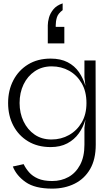

<svg xmlns="http://www.w3.org/2000/svg" viewBox="-20 -858 634 1137"><path d="M289 259Q187 259 132 220.5Q77 182 56 128L120 114Q132 139 152 162Q172 185 205 199.5Q238 214 289 214Q343 214 386 190Q429 166 454.5 118Q480 70 480 -1V-101L486 -150Q473 -105 446.5 -68Q420 -31 378.5 -9Q337 13 280 13Q203 13 146.5 -21Q90 -55 59 -114Q28 -173 28 -248Q28 -323 59 -382.5Q90 -442 146.5 -476.5Q203 -511 280 -511Q339 -511 380.5 -489.5Q422 -468 447.5 -431Q473 -394 486 -349L480 -400V-500H546L547 -1Q547 86 513.5 143.5Q480 201 421.5 230Q363 259 289 259ZM286 -465Q229 -465 186 -436Q143 -407 119.5 -358Q96 -309 96 -248Q96 -188 119.5 -139Q143 -90 185 -61Q227 -32 285 -32Q342 -32 389 -58.5Q436 -85 464 -133Q492 -181 492 -248Q492 -316 464 -364.5Q436 -413 389.5 -439Q343 -465 286 -465ZM351 -838V-798Q324 -778 317 -755Q310 -732 310 -708V-699H361V-601H263V-708Q263 -728 270 -753.5Q277 -779 296 -802.5Q315 -826 351 -838Z"/></svg>

Font: Panamera
Style: Regular
Weight: 400
Designer: Bastien Sozeau
Foundry: NBR — Bastien Sozeau
Version: Version 3.002; ttfautohint (v1.8.4.7-5d5b);gftools[0.9.33]